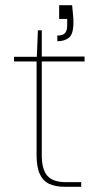

<svg xmlns="http://www.w3.org/2000/svg" viewBox="-20 -720 381 740"><path d="M231 0Q195 0 170.5 -11Q146 -22 133.5 -49Q121 -76 121 -122V-483H34V-501H122L126 -603H141V-502H306V-483H141V-122Q141 -67 162.5 -42.5Q184 -18 234 -18H293V0ZM201 -561V-583Q223 -583 231 -593Q239 -603 239 -622V-647H208V-700H258Q260 -678 261.5 -663Q263 -648 263 -634Q263 -588 245.5 -574.5Q228 -561 201 -561Z"/></svg>

Font: DM Sans 17pt Thin
Style: Regular
Weight: 250
Version: Version 4.004;gftools[0.9.30]